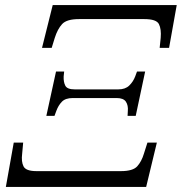

<svg xmlns="http://www.w3.org/2000/svg" viewBox="-20 -734 714 754"><path d="M145 -546 187 -714H674L644 -546H607L611 -585Q614 -620 604 -639.5Q594 -659 547 -659H290Q242 -659 224 -639.5Q206 -620 195 -585L183 -546ZM162 -279 200 -453H232L230 -434Q229 -412 236.5 -397.5Q244 -383 273 -383H445Q472 -383 487.5 -398Q503 -413 511 -434L518 -453H550L513 -279H481L482 -298Q484 -320 474.5 -334.5Q465 -349 438 -349H266Q237 -349 223 -334.5Q209 -320 201 -298L194 -279ZM3 0 34 -174H71L67 -130Q63 -99 72.5 -80.5Q82 -62 123 -62H455Q502 -62 519 -81Q536 -100 545 -130L559 -174H596L554 0Z"/></svg>

Font: Noto Serif Light
Style: Italic
Weight: 300
Italic angle: -12°
Designer: Monotype Design Team
Foundry: Monotype Imaging Inc.
Version: Version 2.013